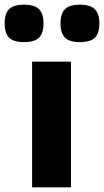

<svg xmlns="http://www.w3.org/2000/svg" viewBox="-75 -805 447 825"><path d="M28 -624Q-16 -624 -35.5 -643Q-55 -662 -55 -705Q-55 -747 -35.5 -766Q-16 -785 28 -785Q73 -785 92.5 -765.5Q112 -746 112 -705Q112 -662 92.5 -643Q73 -624 28 -624ZM268 -624Q224 -624 204.5 -643Q185 -662 185 -705Q185 -747 204.5 -766Q224 -785 268 -785Q313 -785 332.5 -765.5Q352 -746 352 -705Q352 -662 332.5 -643Q313 -624 268 -624ZM63 -540H230V0H63Z"/></svg>

Font: Encode Sans Normal
Style: Bold
Weight: 700
Designer: Pablo Impallari, Andres Torresi
Foundry: Pablo Impallari, Andres Torresi
Version: Version 1.000; ttfautohint (v1.00) -l 8 -r 50 -G 200 -x 14 -